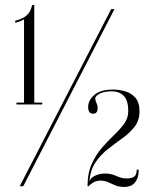

<svg xmlns="http://www.w3.org/2000/svg" viewBox="-20 -736 608 759"><path d="M45 -323V-330.5H75V-660Q72.5 -657.5 60.5 -652.5Q48.5 -647.5 40 -646V-654Q69 -661 85 -674.8Q101 -688.5 107 -716H115.5V-330.5H147V-323ZM58 0 419.5 -700H432.5L72 0ZM470 3Q451 3 436 -3.2Q421 -9.5 407.2 -15.8Q393.5 -22 378 -22Q361 -22 348.5 -14.5Q336 -7 331 0H326Q326 -50.5 342.2 -87Q358.5 -123.5 382.5 -151.2Q406.5 -179 430.5 -201.8Q454.5 -224.5 470.8 -247Q487 -269.5 487 -296.5Q487 -339 469.2 -357Q451.5 -375 421.5 -375Q392 -375 374.2 -365.8Q356.5 -356.5 356.5 -347Q356.5 -338.5 361.2 -329Q366 -319.5 366 -309Q366 -286.5 348 -286.5Q328.5 -286.5 328.5 -313Q328.5 -340 353.2 -361Q378 -382 426.5 -382Q450 -382 474.2 -375.2Q498.5 -368.5 515 -350Q531.5 -331.5 531.5 -296Q531.5 -260 512.2 -235.2Q493 -210.5 464.5 -190Q436 -169.5 407 -147Q378 -124.5 357.2 -93.8Q336.5 -63 333.5 -17Q335.5 -31 353.8 -40.5Q372 -50 395 -50Q419.5 -50 440.2 -40.2Q461 -30.5 480.5 -30.5Q501 -30.5 510.8 -38Q520.5 -45.5 520.5 -65.5H528V-58.5Q528 -32.5 513.8 -14.8Q499.5 3 470 3Z"/></svg>

Font: Imbue 100pt ExtraLight
Style: Regular
Weight: 200
Designer: Tyler Finck
Foundry: Etcetera Type Company
Version: Version 1.102; ttfautohint (v1.8.3)